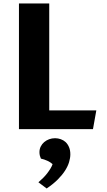

<svg xmlns="http://www.w3.org/2000/svg" viewBox="-20 -735 610 1093"><path d="M87.9 0V-715.3H260.3V-106.4H528.3L509.3 0ZM198.7 302.7Q212.4 291 225.3 278.1Q238.3 265.1 248.8 251.5Q259.3 237.8 267.3 224.6Q275.4 211.4 279.3 199.2Q267.6 188.5 249.5 180.2Q231.4 171.9 212.9 168Q209.5 160.6 207 151.4Q204.6 142.1 204.6 131.3Q204.6 113.8 211.9 99.1Q219.2 84.5 231.4 74Q243.7 63.5 259.8 57.6Q275.9 51.8 293.5 51.8Q310.1 51.8 325.9 57.4Q341.8 63 353.8 74.2Q365.7 85.4 373 102.8Q380.4 120.1 380.4 143.6Q380.4 164.1 373.3 187.7Q366.2 211.4 350.1 236.6Q334 261.7 308.3 287.4Q282.7 313 245.6 337.9Z"/></svg>

Font: Proza Libre
Style: Bold
Weight: 700
Designer: Jasper de Waard
Foundry: Jasper de Waard
Version: Version 1.000; ttfautohint (v1.4.1.8-43bc)